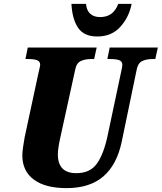

<svg xmlns="http://www.w3.org/2000/svg" viewBox="-20 -959 833 989"><path d="M95 -159Q95 -175 99 -203Q103 -231 107 -252L179 -587Q187 -619 187 -625Q187 -643 171 -649Q155 -655 122 -655H111L123 -714H478L465 -655H453Q418 -655 396 -644.5Q374 -634 368 -603L291 -252Q278 -194 278 -164Q278 -67 373 -67Q444 -67 479 -116Q514 -165 534 -259L605 -594Q610 -614 610 -625Q610 -643 594 -649Q578 -655 545 -655H533L545 -714H793L780 -655H768Q733 -655 711.5 -644Q690 -633 684 -600L607 -229Q582 -110 512 -50Q442 10 323 10Q213 10 154 -34Q95 -78 95 -159ZM348 -939H423Q426 -905 445 -888Q464 -871 496 -871Q564 -871 589 -939H658Q645 -871 600 -821Q555 -771 481 -771Q413 -771 382.5 -815.5Q352 -860 348 -939Z"/></svg>

Font: Noto Serif NarrowBlack
Style: Italic
Weight: 900
Width: 4
Italic angle: -12°
Designer: Monotype Design Team
Foundry: Monotype Imaging Inc.
Version: Version 1.001